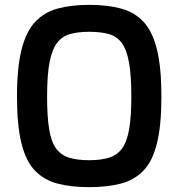

<svg xmlns="http://www.w3.org/2000/svg" viewBox="-20 -765 735 791"><path d="M347 6Q273 6 217.5 -8.5Q162 -23 124.5 -61.5Q87 -100 68.5 -174Q50 -248 50 -367Q50 -487 69 -561.5Q88 -636 125.5 -675.5Q163 -715 218.5 -730Q274 -745 347 -745Q422 -745 478 -730Q534 -715 571 -675.5Q608 -636 626.5 -561.5Q645 -487 645 -367Q645 -248 626.5 -174Q608 -100 570.5 -61.5Q533 -23 477.5 -8.5Q422 6 347 6ZM347 -105Q396 -105 429.5 -115.5Q463 -126 483 -153.5Q503 -181 512 -232.5Q521 -284 521 -367Q521 -455 511.5 -507.5Q502 -560 482 -587.5Q462 -615 429 -624.5Q396 -634 347 -634Q301 -634 268 -624.5Q235 -615 214.5 -587.5Q194 -560 184 -507.5Q174 -455 174 -367Q174 -284 182.5 -232.5Q191 -181 211 -153.5Q231 -126 264.5 -115.5Q298 -105 347 -105Z"/></svg>

Font: Exo Thin SemiBold
Style: Regular
Weight: 600
Version: Version 2.000